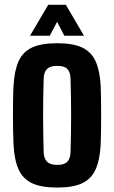

<svg xmlns="http://www.w3.org/2000/svg" viewBox="-20 -794 488 822"><path d="M225 9Q158 9 118.2 -9.2Q78.5 -27.5 60 -67.8Q41.5 -108 38 -174Q37 -197 36.2 -229.8Q35.5 -262.5 35.5 -298.8Q35.5 -335 36 -368.8Q36.5 -402.5 38 -427Q41.5 -492 59.8 -532.2Q78 -572.5 117.8 -590.8Q157.5 -609 225 -609Q292.5 -609 331.8 -590.5Q371 -572 389.2 -531.8Q407.5 -491.5 411 -427Q412 -404 412.5 -371Q413 -338 413 -301.8Q413 -265.5 412.5 -232Q412 -198.5 411 -174Q407.5 -109 389.2 -68.5Q371 -28 331.8 -9.5Q292.5 9 225 9ZM225 -88Q255.5 -88 268.2 -101.5Q281 -115 282 -142Q283 -181.5 283.8 -221Q284.5 -260.5 284.5 -300.5Q284.5 -340.5 283.8 -380Q283 -419.5 282 -458.5Q281 -485.5 268.2 -498.8Q255.5 -512 225 -512Q195 -512 181.5 -498.8Q168 -485.5 167 -458.5Q166 -419.5 165.2 -379.8Q164.5 -340 164.5 -300.2Q164.5 -260.5 165.2 -220.8Q166 -181 167 -142Q168 -115 181.5 -101.5Q195 -88 225 -88ZM108.5 -641 186.5 -773.5H262L339.5 -641H255.5L224.5 -700.5L193 -641Z"/></svg>

Font: Big Shoulders Display Thin ExtraBold
Style: Regular
Weight: 800
Version: Version 2.002